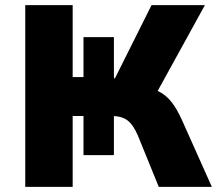

<svg xmlns="http://www.w3.org/2000/svg" viewBox="-20 -725 858 745"><path d="M78 0V-705H262V-426H304V-581H422V-426L425 -419L568 -705H775L589 -367L532 -390Q568 -384 595.5 -370.5Q623 -357 644.5 -330.5Q666 -304 687 -257L802 0H596L515 -199Q497 -241 474.5 -258Q452 -275 412 -275H398L422 -290V-123H304V-275H262V0Z"/></svg>

Font: Nunito Sans 7pt SemiCondensed Black
Style: Regular
Weight: 900
Width: 4
Designer: Vernon Adams
Foundry: Vernon Adams
Version: Version 3.101;gftools[0.9.27]